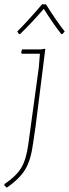

<svg xmlns="http://www.w3.org/2000/svg" viewBox="-60 -678 320 890"><path d="M28 -520 20 -532Q62 -573 135 -658H153Q202 -580 240 -532L229 -520H224Q185 -570 143 -637Q84 -569 33 -520ZM148 -452 150 -451 105 -93 94 -18Q84 62 57.5 106.5Q31 151 -29 192L-40 181L-39 175Q16 138 39 99Q62 60 71 -8L120 -366L125 -429H42L38 -433L42 -449H129Z"/></svg>

Font: Alegreya Sans SC Thin
Style: Italic
Weight: 100
Italic angle: -7°
Designer: Juan Pablo del Peral
Foundry: Huerta Tipografica
Version: Version 2.007